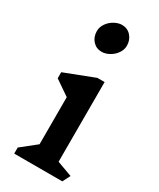

<svg xmlns="http://www.w3.org/2000/svg" viewBox="-214 -920 821 989"><g transform="rotate(30 196.5 -426.0)"><path d="M339 0H53V-36L142 -107V-387L53 -448V-484L229 -552H272V-78L362 -45ZM278 -771Q278 -747 263 -725.5Q248 -704 225 -691.5Q202 -679 180 -679Q148 -679 127 -702Q106 -725 106 -760Q106 -784 121 -805.5Q136 -827 159 -839.5Q182 -852 203 -852Q236 -852 257 -828.5Q278 -805 278 -771Z"/></g></svg>

Font: Inknut Antiqua Medium
Style: Regular
Weight: 500
Designer: Claus Eggers Sørensen
Foundry: Claus Eggers Sørensen
Version: Version 1.003; ttfautohint (v1.8.2) -l 8 -r 50 -G 200 -x 14 